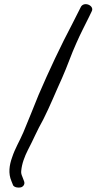

<svg xmlns="http://www.w3.org/2000/svg" viewBox="-20 -769 474 905"><path d="M34 85 42 105C49 115 67 117 79 114C91 110 99 98 93 84L85 63C81 54 79 46 80 37C83 2 96 -31 111 -61C135 -106 154 -153 184 -206C216 -269 243 -337 272 -400C298 -458 316 -514 340 -566C359 -610 381 -651 400 -690L412 -715C427 -741 379 -764 362 -738C350 -713 335 -686 322 -659C267 -555 211 -436 162 -322C138 -263 112 -197 90 -145C72 -103 51 -70 37 -27C24 9 18 48 34 85Z"/></svg>

Font: Stray Cat
Style: BdExt
Weight: 700
Version: Version 1.0